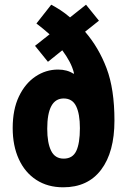

<svg xmlns="http://www.w3.org/2000/svg" viewBox="-20 -787 541 817"><path d="M198 -767Q217 -757 237 -744Q257 -731 278 -713L346 -767L401 -699L342 -652Q400 -585 433.5 -496.5Q467 -408 467 -274Q467 -140 410.5 -65Q354 10 249 10Q183 10 134.5 -21.5Q86 -53 60 -110Q34 -167 34 -242Q34 -321 60.5 -376.5Q87 -432 131 -461.5Q175 -491 227 -491Q266 -491 293 -473L295 -475Q289 -500 276 -524.5Q263 -549 245 -573L184 -524L129 -592L191 -641Q164 -665 135 -687ZM251 -368Q181 -368 181 -239Q181 -179 197.5 -145.5Q214 -112 251 -112Q289 -112 304.5 -144.5Q320 -177 320 -242Q320 -302 304 -335Q288 -368 251 -368Z"/></svg>

Font: Noto Sans Ethiopic ExtraCondensed ExtraBold
Style: Regular
Weight: 800
Width: 2
Designer: Monotype Design Team
Foundry: Monotype Imaging Inc.
Version: Version 2.102; ttfautohint (v1.8.4.7-5d5b)